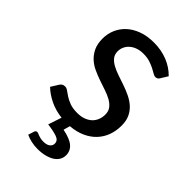

<svg xmlns="http://www.w3.org/2000/svg" viewBox="-202 -556 795 795"><g transform="rotate(45 195.5 -158.5)"><path d="M129.4 118.7Q132.3 118.7 136 120.4Q139.6 122.1 145 124Q150.4 126 157.5 127.7Q164.6 129.4 174.8 129.4Q194.3 129.4 204.3 121.6Q214.4 113.8 214.4 101.6Q214.4 83.5 194.6 76.4Q174.8 69.3 138.7 64.5L158.2 5.9Q120.1 1.5 88.6 -13.7Q57.1 -28.8 34.2 -50.8L54.2 -83Q58.1 -89.4 63.5 -92.8Q68.8 -96.2 77.1 -96.2Q85.9 -96.2 94.7 -89.6Q103.5 -83 116 -75Q128.4 -66.9 146 -60.3Q163.6 -53.7 189.9 -53.7Q212.4 -53.7 228.8 -60.1Q245.1 -66.4 255.9 -76.9Q266.6 -87.4 272 -101.6Q277.3 -115.7 277.3 -131.3Q277.3 -150.9 267.3 -163.8Q257.3 -176.8 241.2 -185.8Q225.1 -194.8 204.3 -201.7Q183.6 -208.5 161.9 -216.1Q140.1 -223.6 119.4 -233.2Q98.6 -242.7 82.5 -257.6Q66.4 -272.5 56.4 -293.9Q46.4 -315.4 46.4 -346.2Q46.4 -374 57.1 -399.2Q67.9 -424.3 88.4 -443.4Q108.9 -462.4 139.2 -473.6Q169.4 -484.9 208.5 -484.9Q252.9 -484.9 289.1 -470.2Q325.2 -455.6 350.6 -429.2L331.5 -398.4Q325.7 -387.7 314 -387.7Q306.6 -387.7 298.1 -393.1Q289.6 -398.4 277.6 -404.5Q265.6 -410.6 249.3 -416Q232.9 -421.4 210.4 -421.4Q191.4 -421.4 176.3 -416Q161.1 -410.6 150.4 -401.4Q139.6 -392.1 133.8 -379.6Q127.9 -367.2 127.9 -353Q127.9 -334.5 137.7 -322.3Q147.5 -310.1 163.6 -301.3Q179.7 -292.5 200.4 -285.4Q221.2 -278.3 242.7 -271Q264.2 -263.7 284.9 -253.9Q305.7 -244.1 321.8 -230Q337.9 -215.8 347.7 -195.6Q357.4 -175.3 357.4 -146.5Q357.4 -115.7 347.7 -89.1Q337.9 -62.5 318.8 -42.2Q299.8 -22 271.7 -9.3Q243.7 3.4 207.5 6.3L199.2 35.2Q243.2 43.9 262.5 60.5Q281.7 77.1 281.7 102.5Q281.7 117.7 274.2 129.9Q266.6 142.1 253.2 150.4Q239.7 158.7 220.7 163.3Q201.7 168 179.2 168Q160.2 168 142.6 164.1Q125 160.2 110.4 153.3L118.7 127Q121.6 118.7 129.4 118.7Z"/></g></svg>

Font: Carlito
Style: Regular
Weight: 400
Designer: Lukasz Dziedzic
Foundry: tyPoland Lukasz Dziedzic
Version: Version 1.103; Beta1; all basic design good, some composites